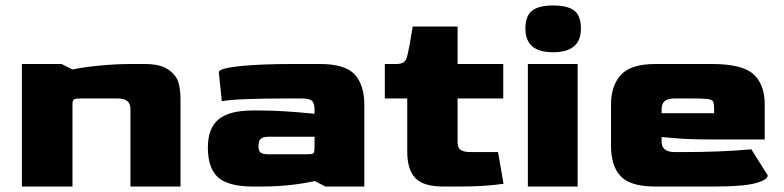

<svg xmlns="http://www.w3.org/2000/svg" viewBox="-20 -682 2867 702"><path d="M60 -448H205L245 -428Q288 -437 347.5 -442.5Q407 -448 458 -448H508Q568 -448 597 -426.5Q626 -405 633 -378.5Q640 -352 640 -320V0H457V-282Q457 -303 445.5 -312.5Q434 -322 409 -322H275Q256 -322 250.5 -318.5Q245 -315 245 -300V0H60Z M740 -143Q740 -213 779 -245.5Q818 -278 904 -278H935Q1012 -278 1130 -266V-282Q1130 -302 1122 -312Q1114 -322 1082 -322H1032Q843 -322 791 -312L780 -418Q780 -432 855 -440Q930 -448 1050 -448H1150Q1242 -448 1277 -409.5Q1312 -371 1312 -300V0H1170L1131 -20Q1040 0 934 0H904Q816 0 778 -33Q740 -66 740 -143ZM1100 -118Q1116 -118 1121.5 -119.5Q1127 -121 1128.5 -126.5Q1130 -132 1130 -147V-182H962Q942 -182 933.5 -174.5Q925 -167 925 -148Q925 -130 933 -124Q941 -118 962 -118Z M1469 -128V-322H1387V-448H1429Q1447 -448 1456 -454.5Q1465 -461 1469 -478Q1476 -504 1489 -585H1653V-448H1820V-322H1653V-167Q1652 -143 1663.5 -134.5Q1675 -126 1701 -126H1801L1821 -10Q1751 0 1663 0H1601Q1528 0 1498.5 -31Q1469 -62 1469 -128Z M1901 -577Q1901 -624 1925.5 -643Q1950 -662 2002 -662Q2056 -662 2080 -643Q2104 -624 2104 -577Q2104 -491 2002 -491Q1901 -491 1901 -577ZM1910 -448H2092V0H1910Z M2214 -149V-300Q2214 -368 2250 -408Q2286 -448 2377 -448H2584Q2694 -448 2735 -410.5Q2776 -373 2776 -300V-172H2601Q2498 -172 2451.5 -176.5Q2405 -181 2399 -181V-166Q2398 -126 2447 -126H2478Q2617 -126 2727 -136L2787 -41Q2787 -24 2741.5 -12Q2696 0 2590 0H2377Q2284 0 2249 -38Q2214 -76 2214 -149ZM2591 -268V-282Q2591 -304 2587 -311Q2583 -318 2567.5 -320Q2552 -322 2505 -322H2447Q2422 -322 2410.5 -312.5Q2399 -303 2399 -282V-268Z"/></svg>

Font: Gold Bold
Style: Regular
Weight: 400
Designer: jaiki
Version: Version 1.000